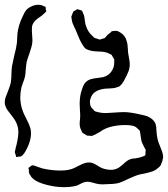

<svg xmlns="http://www.w3.org/2000/svg" viewBox="-29 -721 704 805"><path d="M60 -66Q57 -64 48 -64Q47 -64 43.5 -63Q40 -62 39 -63L37 -71Q36 -73 34.5 -77.5Q33 -82 33 -84L35 -92Q36 -99 40 -113Q48 -147 48 -167Q48 -201 24 -231Q20 -237 10.5 -248.5Q1 -260 -4 -270.5Q-9 -281 -9 -292Q-9 -306 -2 -322Q1 -330 7 -345.5Q13 -361 16 -373Q19 -393 19 -411Q19 -422 21 -442Q23 -453 31 -489Q39 -518 42 -542L44 -579Q48 -615 65 -650Q73 -669 82 -680Q93 -691 109.5 -697Q126 -703 142 -700Q147 -699 150.5 -697Q154 -695 157 -694Q160 -694 162 -692Q163 -691 163 -681Q165 -679 165 -673Q165 -673 159 -667Q148 -656 140 -651Q112 -634 106 -613Q105 -610 105 -603Q104 -593 105.5 -578Q107 -563 107 -553Q107 -536 101 -518Q95 -500 94 -496Q86 -474 83 -462Q81 -452 79 -430Q79 -426 78 -415.5Q77 -405 75 -397Q71 -383 68 -376L61 -355Q56 -333 56 -313Q56 -304 58 -288Q61 -268 71 -244L81 -224Q93 -201 98 -185Q101 -175 101 -163Q101 -143 93.5 -121Q86 -99 73 -79Q65 -68 60 -66ZM642 -24 634 -17Q623 -7 610.5 -2.5Q598 2 575 7Q567 8 551 12Q541 15 527.5 21Q514 27 509 29Q477 45 461 48Q443 51 423 51L401 52Q387 52 375 49Q370 48 358.5 44.5Q347 41 338 41Q326 41 312 48Q298 55 294 57Q262 66 220 63Q189 61 152.5 50Q116 39 101 19Q100 16 97.5 13Q95 10 93 5Q92 1 92 -9Q92 -10 91 -13Q90 -16 91 -17Q92 -19 94 -20Q96 -21 97 -22Q98 -23 101.5 -25.5Q105 -28 106 -28H107Q110 -28 115 -26.5Q120 -25 122 -24L148 -15Q186 -6 225 -6Q259 -6 281 -16L299 -25Q327 -40 343 -40Q353 -40 361.5 -36.5Q370 -33 380 -26.5Q390 -20 399 -16Q421 -8 442 -9Q456 -11 463 -15Q471 -18 488 -33Q503 -48 516 -53Q525 -57 539 -57Q561 -61 567 -64Q577 -67 580 -70Q581 -72 581 -82L582 -91Q581 -96 576 -103Q574 -108 570.5 -114.5Q567 -121 564 -130L559 -162L557 -173Q557 -173 551 -179Q543 -187 541 -188Q533 -194 513 -196Q489 -198 462 -194.5Q435 -191 414 -182Q402 -177 390 -168Q371 -157 368 -156Q365 -155 362 -153.5Q359 -152 356 -151L344 -152Q337 -152 335 -153Q334 -153 327 -158L317 -164L313 -172Q309 -181 308 -183Q305 -192 305 -201Q305 -211 307 -227Q308 -238 306 -261L305 -286Q305 -320 315 -347Q321 -367 330 -376Q339 -385 350 -388.5Q361 -392 379 -394Q402 -396 413 -401Q438 -411 448 -442Q450 -450 450 -464V-472Q449 -474 444 -482Q440 -490 439 -491L429 -496Q413 -505 383 -505Q380 -505 367 -506Q354 -507 343 -511Q334 -514 333 -515Q325 -520 319.5 -529.5Q314 -539 313 -540Q306 -552 299 -569.5Q292 -587 288 -596Q286 -601 279.5 -614Q273 -627 272 -638Q272 -641 271 -644.5Q270 -648 270 -651Q271 -654 272.5 -657.5Q274 -661 275 -664L278 -672Q280 -674 283 -675.5Q286 -677 288 -678Q289 -679 291 -680.5Q293 -682 295 -682Q296 -683 299 -681.5Q302 -680 303 -680Q305 -680 309 -678.5Q313 -677 315 -676Q316 -675 316 -673.5Q316 -672 317 -671Q322 -660 323 -657Q325 -651 326.5 -636.5Q328 -622 331 -614Q339 -587 359 -570Q367 -562 367 -562Q375 -559 384 -557Q386 -555 389 -555Q391 -555 395 -557Q407 -560 409 -561Q412 -563 416 -568Q420 -573 422 -575Q428 -580 435 -585Q438 -590 441 -590Q443 -591 446 -591Q449 -591 454 -591.5Q459 -592 462 -591Q465 -591 473 -586Q496 -574 503 -546Q506 -537 506.5 -523Q507 -509 508 -501Q509 -492 512 -477Q515 -462 515 -452Q515 -435 509 -420Q503 -405 492 -385Q483 -368 473 -360Q472 -358 464 -356Q452 -351 434.5 -350.5Q417 -350 409 -349Q382 -345 368 -334Q363 -331 357 -322Q353 -317 349 -303Q348 -300 348 -294Q348 -282 352 -274Q354 -270 356.5 -267.5Q359 -265 361 -263L367 -256Q369 -254 372 -253.5Q375 -253 377 -252Q395 -247 409 -247Q422 -247 450 -249Q478 -251 491 -251Q515 -251 555 -242Q579 -237 587 -234Q610 -225 620 -208Q625 -200 626 -187.5Q627 -175 627 -172Q627 -168 629 -152.5Q631 -137 636 -123Q639 -114 647 -95Q655 -76 655 -61Q655 -59 651 -43Q649 -40 647.5 -35Q646 -30 642 -24Z"/></svg>

Font: Rubik-Burned
Style: Regular
Weight: 400
Designer: NaN (generative design), Hubert & Fischer (Rubik source font outlines)
Foundry: NaN, Hubert & Fischer
Version: Version 1.000